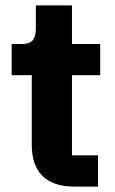

<svg xmlns="http://www.w3.org/2000/svg" viewBox="-20 -687 423 707"><path d="M253 0Q176 0 136.5 -39Q97 -78 97 -153V-410H23V-525H60Q90 -525 101 -539.5Q112 -554 112 -581V-667H245V-525H349V-410H245V-115H341V0Z"/></svg>

Font: IBM Plex Thai
Style: Bold
Weight: 700
Designer: Mike Abbink, Paul van der Laan, Pieter van Rosmalen, Ben Mitchell, Mark Frömberg
Foundry: Bold Monday
Version: Version 1.0